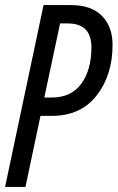

<svg xmlns="http://www.w3.org/2000/svg" viewBox="-20 -734 462 754"><path d="M0 0H80L139 -279H184Q297 -279 359.5 -359Q422 -439 422 -558Q422 -629 380.5 -671.5Q339 -714 259 -714H151ZM154 -351 216 -642H246Q339 -642 339 -548Q339 -460 299.5 -405.5Q260 -351 183 -351Z"/></svg>

Font: Noto Sans UI Condensed
Style: Italic
Weight: 400
Width: 3
Italic angle: -12°
Designer: Monotype Design Team
Foundry: Monotype Imaging Inc.
Version: Version 1.901